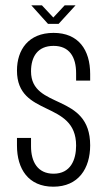

<svg xmlns="http://www.w3.org/2000/svg" viewBox="-20 -694 404 724"><path d="M201 -604 265 -674H224L181 -628L138 -674H98L161 -604ZM182 -570C87 -570 44 -506 44 -428C44 -250 267 -318 267 -145C267 -91 246 -39 182 -39C122 -39 97 -84 97 -142V-174H44V-145C44 -57 87 10 181 10C276 10 320 -59 320 -146C320 -346 97 -279 97 -425C97 -480 122 -521 182 -521C241 -521 267 -480 267 -418V-390H320V-415C320 -506 276 -570 182 -570Z"/></svg>

Font: Modon Arabic
Style: Regular
Weight: 400
Designer: Ahmedzaza
Foundry: Ahmedzaza
Version: Version 2.010